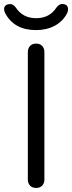

<svg xmlns="http://www.w3.org/2000/svg" viewBox="-51 -926 357 951"><path d="M86.9 -37.1V-668Q86.9 -687 97.9 -698.5Q108.9 -710 127.9 -710Q147 -710 158 -698.5Q168.9 -687 168.9 -668V-37.1Q168.9 -18.1 158 -6.6Q147 4.9 127.9 4.9Q108.9 4.9 97.9 -6.6Q86.9 -18.1 86.9 -37.1ZM26.9 -889.2Q61.5 -835.9 128.2 -835.9Q194.8 -835.9 229 -889.2Q242.2 -906.2 256.8 -906.2Q286.1 -905.8 286.1 -879.9Q286.1 -870.1 282.2 -861.8Q261.2 -820.8 220.7 -798.8Q179.7 -776.9 127.9 -776.9Q18.6 -776.9 -25.9 -861.8Q-30.8 -871.6 -30.8 -881.8Q-30.8 -892.1 -22.9 -898.9Q-15.1 -905.8 -0.5 -905.8Q14.2 -905.8 26.9 -889.2Z"/></svg>

Font: Nunito-Regular
Style: Regular
Weight: 400
Designer: Vernon Adams
Foundry: newtypography
Version: Version 3.000